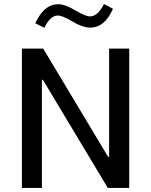

<svg xmlns="http://www.w3.org/2000/svg" viewBox="-20 -926 743 946"><path d="M517.6 -686.5H616.7V0H511.2L191.4 -532.7H186.5V0H87.9V-686.5H192.9L512.7 -153.3H517.6ZM153.8 -811.5Q196.8 -905.3 266.6 -905.3Q284.2 -905.3 304.9 -897.7Q325.7 -890.1 355.5 -872.6Q401.4 -845.2 423.3 -845.2Q461.9 -845.2 492.2 -906.2L536.6 -882.8Q496.1 -790 424.8 -790Q405.3 -790 382.8 -797.9Q360.4 -805.7 330.6 -823.7Q286.6 -849.6 264.6 -849.6Q228 -849.6 198.7 -789.1Z"/></svg>

Font: Estedad-FD Medium
Style: Regular
Weight: 500
Designer: Amin Abedi
Version: Version 7.3